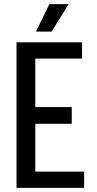

<svg xmlns="http://www.w3.org/2000/svg" viewBox="-20 -910 468 930"><path d="M60 -705H151V0H60ZM121 -705H377.5V-626.2H121ZM126 -310.5V-391.5H327.5V-310.5ZM111 0V-78.8H387.5V0ZM230.2 -757H154.2L219.2 -890H312.2Z"/></svg>

Font: Akshar Light
Style: Regular
Weight: 300
Designer: Tall Chai
Foundry: Tall Chai
Version: Version 1.100